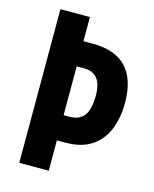

<svg xmlns="http://www.w3.org/2000/svg" viewBox="-109 -788 693 862"><g transform="rotate(15 237.5 -357.0)"><path d="M453 -383Q453 -313 431 -258.5Q409 -204 362 -172.5Q315 -141 240 -141H201V0H64V-714H201V-602H243Q350 -602 401.5 -546Q453 -490 453 -383ZM227 -258Q274 -258 296 -287Q318 -316 318 -381Q318 -485 236 -485H201V-258Z"/></g></svg>

Font: Noto Sans Myanmar ExtraCondensed
Style: Bold
Weight: 700
Width: 2
Designer: Monotype Design Team
Foundry: Monotype Imaging Inc.
Version: Version 2.107; ttfautohint (v1.8.4.7-5d5b)